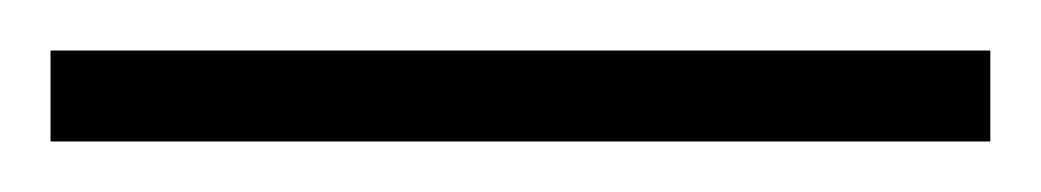

<svg xmlns="http://www.w3.org/2000/svg" viewBox="-20 44 412 76"><path d="M372 100H0V64H372Z"/></svg>

Font: GFS Artemisia
Style: Regular
Weight: 400
Designer: Takis Katsoulidis and George D. Matthiopoulos
Foundry: Takis Katsoulidis and George D. Matthiopoulos
Version: Version 1.0